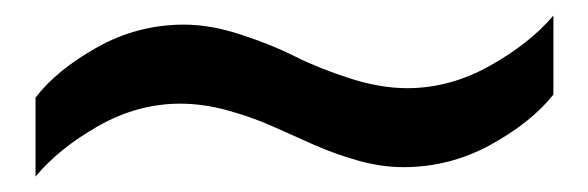

<svg xmlns="http://www.w3.org/2000/svg" viewBox="-20 -421 760 248"><path d="M25.9 -192.9V-294.9Q53.2 -330.6 105.5 -359.9Q157.7 -389.2 217.8 -389.2Q252 -389.2 291.5 -376.2Q331.1 -363.3 361.1 -348.1Q391.1 -333 430.9 -320.1Q470.7 -307.1 505.9 -307.1Q561 -307.1 612.5 -335.9Q664.1 -364.7 694.8 -400.9V-298.8Q666 -262.7 613.5 -233.9Q561 -205.1 501 -205.1Q472.7 -205.1 442.4 -213.6Q412.1 -222.2 385.3 -234.1Q358.4 -246.1 331.5 -258.1Q304.7 -270 273.4 -278.6Q242.2 -287.1 212.9 -287.1Q157.7 -287.1 106.7 -258.1Q55.7 -229 25.9 -192.9Z"/></svg>

Font: Archivo Expanded SemiBold
Style: Regular
Weight: 600
Width: 7
Designer: Hector Gatti
Foundry: Omnibus-Type
Version: Version 2.001